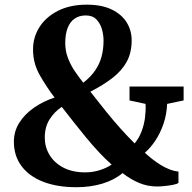

<svg xmlns="http://www.w3.org/2000/svg" viewBox="-20 -772 801 802"><path d="M747 -410.5V-352.5L678 -338Q676.5 -294.5 663 -255Q649.5 -215.5 628.8 -184.5Q608 -153.5 585 -134Q598.5 -121.5 615.2 -108.2Q632 -95 650.5 -83.5Q669 -72 688.2 -64.5Q707.5 -57 725.5 -55.5V-8Q719 -3 701.8 0.2Q684.5 3.5 666.2 5.2Q648 7 636.5 7Q596.5 7 560.8 -8Q525 -23 492 -49Q456.5 -19.5 407 -4.8Q357.5 10 299 10Q218.5 10 159.8 -13Q101 -36 69.5 -78.8Q38 -121.5 38 -180Q38 -223.5 60.5 -259.2Q83 -295 121.8 -322Q160.5 -349 208 -364.5Q173 -410.5 145.5 -459.2Q118 -508 118 -565.5Q118 -616.5 145 -659Q172 -701.5 222.5 -727Q273 -752.5 342.5 -752.5Q405.5 -752.5 447.2 -732Q489 -711.5 509.5 -677.8Q530 -644 530 -604Q530 -552.5 509.8 -515Q489.5 -477.5 451.2 -447.5Q413 -417.5 357.5 -389Q393 -343.5 424.2 -304.8Q455.5 -266 484.8 -233.5Q514 -201 542.5 -173Q561 -195.5 571.5 -223.5Q582 -251.5 585.8 -281.2Q589.5 -311 588 -338L521 -352.5V-410.5ZM252.5 -592.5Q252.5 -558.5 264.2 -528.5Q276 -498.5 293.5 -473Q311 -447.5 328 -426.5Q360 -451.5 378.2 -478.8Q396.5 -506 404.5 -536.5Q412.5 -567 412.5 -602.5Q412.5 -625.5 405.8 -649.8Q399 -674 382.8 -690.8Q366.5 -707.5 338.5 -707.5Q310 -707.5 290.8 -693.5Q271.5 -679.5 262 -653.8Q252.5 -628 252.5 -592.5ZM336.5 -52Q367 -52 395.8 -61Q424.5 -70 446.5 -84.5Q420.5 -107 393.8 -135.8Q367 -164.5 340.5 -196.5Q314 -228.5 288.2 -261.5Q262.5 -294.5 238 -325.5Q207 -305 187 -273.2Q167 -241.5 167 -197.5Q167 -158 186.8 -125Q206.5 -92 244.5 -72Q282.5 -52 336.5 -52Z"/></svg>

Font: Merriweather 48pt
Style: Bold
Weight: 700
Version: Version 2.100